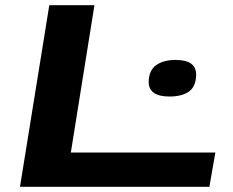

<svg xmlns="http://www.w3.org/2000/svg" viewBox="-20 -720 898 740"><path d="M57 0 170 -700H344L253 -132H810L787 0ZM553 -405Q554 -449 582 -469Q610 -489 657 -489Q737 -489 736 -431Q735 -386 708 -367Q681 -348 633 -348Q553 -348 553 -405Z"/></svg>

Font: Georama Extra Expanded SemiBold
Style: Italic
Weight: 600
Width: 8
Italic angle: -9°
Designer: Jean-Baptiste Levee
Foundry: Production Type
Version: Version 1.000